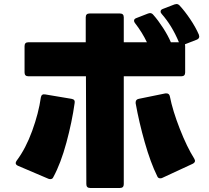

<svg xmlns="http://www.w3.org/2000/svg" viewBox="-20 -885 1040 954"><path d="M576 49H428Q409 49 409 30L407 -506H121Q102 -506 102 -525V-656Q102 -675 121 -675H406V-799Q406 -818 425 -818H576Q595 -818 595 -799V-675H710Q686 -725 651 -770Q646 -776 646 -782Q646 -791 657 -795L716 -818Q722 -820 725 -820Q735 -820 742 -811Q766 -784 790.5 -746Q815 -708 829 -675H869Q835 -757 784 -815Q778 -821 778 -828Q778 -837 790 -841L847 -863Q852 -864 857 -865Q865 -865 872 -858Q898 -830 925 -790Q952 -750 968 -713Q970 -707 970 -704Q970 -693 958 -688L899 -665Q900 -662 900 -656V-525Q900 -506 881 -506H595V30Q595 49 576 49ZM776 1Q765 1 761 -10Q728 -77 699.5 -177Q671 -277 654 -372V-376Q654 -391 670 -394L802 -421H807Q821 -421 824 -406Q838 -335 873.5 -244.5Q909 -154 945 -97Q949 -89 949 -86Q949 -77 937 -71L786 -1Q783 1 776 1ZM58 -75Q58 -80 63 -87Q108 -147 140 -235Q172 -323 183 -401Q186 -419 204 -416L335 -394Q354 -391 351 -374Q338 -280 310 -176.5Q282 -73 245 -5Q241 5 230 5Q224 5 220 3L70 -61Q58 -66 58 -75Z"/></svg>

Font: LINE Seed JP_TTF ExtraBold
Style: Regular
Weight: 800
Designer: LY Corporation & Fontrix & Fontworks
Version: Version 1.015